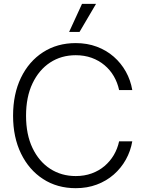

<svg xmlns="http://www.w3.org/2000/svg" viewBox="-20 -960 748 990"><path d="M370.6 10.3Q274.9 10.3 202.1 -36.9Q129.4 -84 88.4 -168.2Q47.4 -252.4 47.4 -363.3Q47.4 -475.1 88.1 -559.3Q128.9 -643.6 201.9 -690.7Q274.9 -737.8 370.6 -737.8Q429.7 -737.8 479.2 -719.2Q528.8 -700.7 566.7 -667.5Q604.5 -634.3 628.9 -590.6Q653.3 -546.9 662.1 -495.6H594.2Q585.9 -534.2 566.9 -566.9Q547.9 -599.6 518.8 -624Q489.7 -648.4 452.4 -661.9Q415 -675.3 370.6 -675.3Q295.9 -675.3 238.3 -637.5Q180.7 -599.6 147.5 -529.8Q114.3 -460 114.3 -363.3Q114.3 -266.6 147.5 -197Q180.7 -127.4 238.5 -89.8Q296.4 -52.2 370.6 -52.2Q415 -52.2 452.4 -65.7Q489.7 -79.1 518.6 -103.5Q547.4 -127.9 566.7 -160.4Q585.9 -192.9 594.2 -231.4H662.1Q653.3 -180.7 628.9 -137Q604.5 -93.3 566.7 -60.1Q528.8 -26.9 479.2 -8.3Q429.7 10.3 370.6 10.3ZM336.4 -795.4 402.8 -939.9H475.1L390.1 -795.4Z"/></svg>

Font: Inter 28pt Light
Style: Regular
Weight: 300
Designer: Rasmus Andersson
Foundry: rsms
Version: Version 4.001;git-66647c0bb